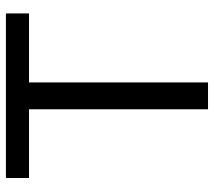

<svg xmlns="http://www.w3.org/2000/svg" viewBox="-58 -682 740 665"><g transform="rotate(-90 312.5 -350.0)"><path d="M598 -700V-620H359V0H266V-620H28V-700Z"/></g></svg>

Font: Goli
Style: Regular
Weight: 400
Designer: jaikishan Patel
Foundry: MagicType
Version: Version 1.000